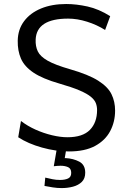

<svg xmlns="http://www.w3.org/2000/svg" viewBox="-20 -762 654 980"><path d="M332 11Q265.5 11 194.5 -8.8Q123.5 -28.5 73 -61.5L87 -144.5Q120 -119 161.2 -100.5Q202.5 -82 245.2 -71.8Q288 -61.5 324.5 -61.5Q402 -61.5 438.8 -99Q475.5 -136.5 475.5 -200.5Q475.5 -219 469.2 -235.5Q463 -252 443.8 -268Q424.5 -284 386 -300.5Q347.5 -317 283 -335.5Q197.5 -360 151 -391.2Q104.5 -422.5 87 -462.8Q69.5 -503 70.5 -554.5Q71.5 -612 103 -654Q134.5 -696 189.8 -718.8Q245 -741.5 318 -741.5Q369.5 -741.5 427 -728.8Q484.5 -716 542.5 -679.5L516.5 -609Q474.5 -635.5 424.5 -651.2Q374.5 -667 328 -667Q166.5 -667 162 -560Q160.5 -526 172.8 -500Q185 -474 223.2 -452.2Q261.5 -430.5 338 -408.5Q432 -381.5 481.5 -350Q531 -318.5 549.2 -281Q567.5 -243.5 567.5 -197.5Q567.5 -140.5 542.5 -93Q517.5 -45.5 465.5 -17.2Q413.5 11 332 11ZM294.5 198Q272 198 249.8 194.5Q227.5 191 207 187L211 144.5Q230 149 248.2 152.8Q266.5 156.5 286.5 156.5Q311.5 156.5 327.5 149Q343.5 141.5 343.5 120.5Q343.5 98.5 327.5 91.2Q311.5 84 289 84Q279.5 84 271 84.8Q262.5 85.5 254.5 86.5L271 -8.5H319.5L310.5 45H315Q354 47 384.5 63Q415 79 415 119.5Q415 149.5 397.5 166.5Q380 183.5 352.5 190.8Q325 198 294.5 198Z"/></svg>

Font: Mooli
Style: Regular
Weight: 400
Designer: Vernon Adams
Foundry: Vernon Adams
Version: Version 1.000; ttfautohint (v1.8.4.7-5d5b);gftools[0.9.33]